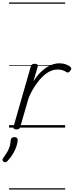

<svg xmlns="http://www.w3.org/2000/svg" viewBox="-73 -1030 596 1550"><path d="M59 15Q47 15 40 10Q33 5 36 -7L176 -495Q180 -506 187 -510.5Q194 -515 207 -515Q223 -515 228.5 -509Q234 -503 231 -490L197 -374Q224 -416 251.5 -443.5Q279 -471 306 -488Q333 -505 358.5 -512Q384 -519 406 -519Q435 -519 459.5 -510Q484 -501 496 -489Q503 -483 502.5 -476Q502 -469 494 -458Q486 -448 479 -445.5Q472 -443 465 -447Q452 -456 434 -462.5Q416 -469 393 -469Q365 -469 335.5 -456.5Q306 -444 276 -416.5Q246 -389 216 -346Q186 -303 159 -242L90 -4Q87 6 80 10.5Q73 15 59 15ZM-43 276Q-52 269 -53 262Q-54 255 -47 246Q-29 221 -16 199.5Q-3 178 4.5 154Q12 130 14 100Q16 87 23 82Q30 77 43 77Q57 77 64 83.5Q71 90 70 101Q69 121 60.5 148.5Q52 176 34.5 207Q17 238 -11 268Q-18 276 -26.5 279Q-35 282 -43 276ZM0 490H453V500H0ZM0 -20H453V0H0ZM0 -505H453V-500H0ZM0 -1010H453V-1000H0Z"/></svg>

Font: Playwrite TZ Guides
Style: Regular
Weight: 400
Designer: Veronika Burian, José Scaglione
Foundry: TypeTogether
Version: Version 1.003